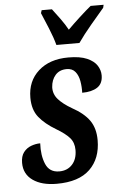

<svg xmlns="http://www.w3.org/2000/svg" viewBox="-55 -805 550 855"><g transform="rotate(-5 220.5 -378.0)"><path d="M164 10Q97 10 57.5 -18Q18 -46 18 -96Q18 -126 31.5 -143.5Q45 -161 65.5 -168.5Q86 -176 106 -176Q103 -122 119.5 -83Q136 -44 180 -44Q216 -44 238 -68Q260 -92 260 -133Q260 -166 241 -187.5Q222 -209 183 -232Q134 -261 107 -294.5Q80 -328 80 -382Q80 -456 130 -501Q180 -546 264 -546Q316 -546 347 -532.5Q378 -519 391.5 -498Q405 -477 405 -454Q405 -417 380 -400.5Q355 -384 312 -384Q313 -410 308.5 -436Q304 -462 290.5 -478.5Q277 -495 252 -495Q220 -495 201.5 -474Q183 -453 181 -420Q180 -389 201 -365.5Q222 -342 260 -320Q313 -291 337.5 -256Q362 -221 362 -168Q362 -86 312.5 -38Q263 10 164 10ZM216 -606Q207 -640 189.5 -682.5Q172 -725 160 -753L164 -766H210Q224 -748 244 -720.5Q264 -693 277 -669Q301 -693 331.5 -721Q362 -749 383 -766H441L438 -753Q414 -725 379 -683.5Q344 -642 319 -606Z"/></g></svg>

Font: Noto Serif ExtraCondensed SemiBold
Style: Italic
Weight: 600
Width: 2
Italic angle: -12°
Designer: Monotype Design Team
Foundry: Monotype Imaging Inc.
Version: Version 2.013